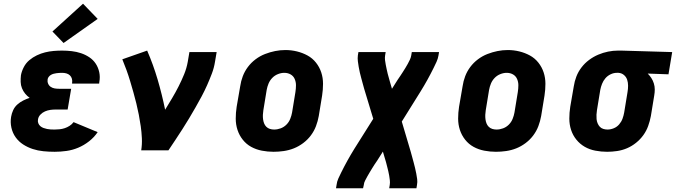

<svg xmlns="http://www.w3.org/2000/svg" viewBox="-20 -811 3647 1036"><path d="M275 8Q244 8 214 5Q184 2 156.5 -7Q129 -16 105 -31.5Q81 -47 64.5 -70Q48 -93 41.5 -122Q35 -151 40 -181Q43 -199 51 -216.5Q59 -234 73.5 -247Q88 -260 105 -268.5Q122 -277 140 -283Q126 -293 115.5 -306Q105 -319 98.5 -335Q92 -351 91.5 -369Q91 -387 93 -405Q97 -427 108.5 -449Q120 -471 138.5 -486.5Q157 -502 179 -512.5Q201 -523 223.5 -528.5Q246 -534 269 -536Q292 -538 315 -538Q341 -538 367 -535Q393 -532 417 -524Q441 -516 462 -502Q483 -488 496.5 -467.5Q510 -447 515.5 -421.5Q521 -396 516 -369Q516 -367 515.5 -364.5Q515 -362 515 -360H369Q369 -361 369 -361.5Q369 -362 369 -363Q371 -375 368 -386Q365 -397 357 -404.5Q349 -412 338 -415Q327 -418 315 -418Q307 -418 299.5 -417.5Q292 -417 284.5 -416Q277 -415 269.5 -413Q262 -411 255 -407Q248 -403 243 -396.5Q238 -390 237 -383Q235 -371 239.5 -360Q244 -349 253.5 -342.5Q263 -336 274.5 -334Q286 -332 299 -332H364L345 -220H280Q266 -220 251.5 -218Q237 -216 223 -210Q209 -204 198 -192.5Q187 -181 185 -166Q183 -156 186.5 -146.5Q190 -137 197.5 -130.5Q205 -124 214.5 -120.5Q224 -117 234 -115Q244 -113 254 -112.5Q264 -112 275 -112Q288 -112 302 -113.5Q316 -115 329.5 -119.5Q343 -124 355.5 -132Q368 -140 377 -152L507 -98Q488 -70 460.5 -48.5Q433 -27 402 -14Q371 -1 338.5 3.5Q306 8 275 8ZM323 -579 263 -641 428 -791 507 -709Z M742 0Q747 -32 745.5 -65Q744 -98 739.5 -129.5Q735 -161 729 -192Q723 -223 715.5 -253.5Q708 -284 699.5 -314Q691 -344 682 -374Q673 -404 662.5 -433Q652 -462 640 -491L774 -538Q807 -462 830.5 -382Q854 -302 871 -219Q890 -250 908.5 -281Q927 -312 943.5 -344.5Q960 -377 973.5 -410Q987 -443 993 -477L1002 -530H1149L1140 -477Q1135 -445 1123 -413.5Q1111 -382 1097.5 -351.5Q1084 -321 1068 -291Q1052 -261 1035 -231.5Q1018 -202 1000.5 -172.5Q983 -143 964.5 -114.5Q946 -86 927 -57Q908 -28 889 0Z M1456 8Q1424 8 1393 2Q1362 -4 1335.5 -18.5Q1309 -33 1290 -57Q1271 -81 1261.5 -110Q1252 -139 1252 -171Q1252 -203 1257 -235L1276 -345Q1280 -373 1290 -399.5Q1300 -426 1317.5 -449.5Q1335 -473 1359 -491Q1383 -509 1410 -519.5Q1437 -530 1464.5 -535.5Q1492 -541 1520 -541Q1552 -541 1582.5 -533.5Q1613 -526 1639.5 -511.5Q1666 -497 1685 -473Q1704 -449 1713.5 -420Q1723 -391 1723 -359Q1723 -327 1718 -295L1700 -185Q1695 -157 1685 -130.5Q1675 -104 1657.5 -80.5Q1640 -57 1616 -39Q1592 -21 1565.5 -10.5Q1539 0 1511 4Q1483 8 1456 8ZM1459 -112Q1477 -112 1494.5 -118.5Q1512 -125 1525.5 -138.5Q1539 -152 1546 -169.5Q1553 -187 1556 -204L1574 -314Q1577 -333 1577 -351Q1577 -369 1570 -385Q1563 -401 1548 -409.5Q1533 -418 1514 -418Q1497 -418 1479.5 -411Q1462 -404 1449 -390.5Q1436 -377 1429 -360Q1422 -343 1419 -326L1401 -216Q1399 -204 1398.5 -191.5Q1398 -179 1399.5 -167.5Q1401 -156 1405 -145.5Q1409 -135 1417 -127Q1425 -119 1436 -115.5Q1447 -112 1459 -112Z M1793 205 1796 187Q1798 169 1805.5 152.5Q1813 136 1821 120Q1829 104 1837.5 87.5Q1846 71 1855 55Q1864 39 1873 23.5Q1882 8 1892 -8L1994 -170L1945 -332Q1941 -346 1937 -361Q1933 -376 1929 -390.5Q1925 -405 1921.5 -420Q1918 -435 1915.5 -450Q1913 -465 1911 -480.5Q1909 -496 1911 -512L1914 -530H2061L2058 -512Q2056 -499 2057.5 -486.5Q2059 -474 2061.5 -461.5Q2064 -449 2066.5 -437Q2069 -425 2072 -413Q2075 -401 2078.5 -389.5Q2082 -378 2085 -366L2095 -332L2126 -381Q2133 -391 2140 -401.5Q2147 -412 2154 -423Q2161 -434 2167.5 -444.5Q2174 -455 2180 -466Q2186 -477 2191.5 -488.5Q2197 -500 2199 -512L2202 -530H2349L2346 -512Q2343 -494 2335.5 -477.5Q2328 -461 2320 -445Q2312 -429 2303.5 -412.5Q2295 -396 2286 -380Q2277 -364 2268 -348.5Q2259 -333 2249 -317L2148 -155L2196 7Q2200 21 2204 36Q2208 51 2212 65.5Q2216 80 2219.5 95Q2223 110 2226 125Q2229 140 2231 155.5Q2233 171 2230 187L2227 205H2080L2083 187Q2085 174 2083.5 161.5Q2082 149 2080 136.5Q2078 124 2075 112Q2072 100 2069 88Q2066 76 2063 64.5Q2060 53 2056 41L2046 7L2015 56Q2008 66 2001 76.5Q1994 87 1987.5 98Q1981 109 1974.5 119.5Q1968 130 1962 141Q1956 152 1950 163.5Q1944 175 1943 187L1939 205Z M2656 8Q2624 8 2593 2Q2562 -4 2535.5 -18.5Q2509 -33 2490 -57Q2471 -81 2461.5 -110Q2452 -139 2452 -171Q2452 -203 2457 -235L2476 -345Q2480 -373 2490 -399.5Q2500 -426 2517.5 -449.5Q2535 -473 2559 -491Q2583 -509 2610 -519.5Q2637 -530 2664.5 -535.5Q2692 -541 2720 -541Q2752 -541 2782.5 -533.5Q2813 -526 2839.5 -511.5Q2866 -497 2885 -473Q2904 -449 2913.5 -420Q2923 -391 2923 -359Q2923 -327 2918 -295L2900 -185Q2895 -157 2885 -130.5Q2875 -104 2857.5 -80.5Q2840 -57 2816 -39Q2792 -21 2765.5 -10.5Q2739 0 2711 4Q2683 8 2656 8ZM2659 -112Q2677 -112 2694.5 -118.5Q2712 -125 2725.5 -138.5Q2739 -152 2746 -169.5Q2753 -187 2756 -204L2774 -314Q2777 -333 2777 -351Q2777 -369 2770 -385Q2763 -401 2748 -409.5Q2733 -418 2714 -418Q2697 -418 2679.5 -411Q2662 -404 2649 -390.5Q2636 -377 2629 -360Q2622 -343 2619 -326L2601 -216Q2599 -204 2598.5 -191.5Q2598 -179 2599.5 -167.5Q2601 -156 2605 -145.5Q2609 -135 2617 -127Q2625 -119 2636 -115.5Q2647 -112 2659 -112Z M3256 8Q3224 8 3192.5 2Q3161 -4 3135 -19Q3109 -34 3090 -57.5Q3071 -81 3061.5 -110Q3052 -139 3052 -171Q3052 -203 3057 -235L3076 -345Q3080 -372 3090 -398Q3100 -424 3117.5 -447Q3135 -470 3158.5 -487.5Q3182 -505 3208 -516Q3234 -527 3261 -532.5Q3288 -538 3315 -538Q3320 -538 3324 -538Q3328 -538 3333 -538L3607 -530L3587 -410L3475 -414Q3486 -403 3494.5 -390Q3503 -377 3508 -361Q3513 -345 3513 -328.5Q3513 -312 3510 -295L3492 -185Q3487 -158 3477.5 -131.5Q3468 -105 3451.5 -82Q3435 -59 3412 -40.5Q3389 -22 3363 -11Q3337 0 3309.5 4Q3282 8 3256 8ZM3258 -112Q3258 -112 3258 -112Q3258 -112 3258 -112Q3275 -112 3292 -119Q3309 -126 3321 -140Q3333 -154 3339 -170.5Q3345 -187 3348 -204L3366 -314Q3369 -331 3369 -348.5Q3369 -366 3364 -381Q3359 -396 3346.5 -406.5Q3334 -417 3317 -418H3313Q3312 -418 3310.5 -418Q3309 -418 3308 -418Q3291 -418 3274.5 -410Q3258 -402 3246.5 -388.5Q3235 -375 3228.5 -358.5Q3222 -342 3219 -326L3201 -216Q3199 -204 3198.5 -192Q3198 -180 3199 -168.5Q3200 -157 3204.5 -146Q3209 -135 3216.5 -127Q3224 -119 3235 -115.5Q3246 -112 3258 -112Z"/></svg>

Font: Iosevka Slab Heavy Extended
Style: Italic
Weight: 900
Width: 7
Italic angle: -9°
Monospace: yes
Designer: Belleve Invis
Foundry: Belleve Invis
Version: Version 11.1.0; ttfautohint (v1.8.3)